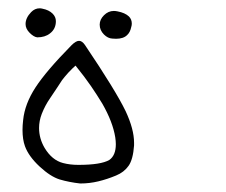

<svg xmlns="http://www.w3.org/2000/svg" viewBox="-20 -281 540 458"><path d="M99.1 -201.2Q113.3 -211.9 113.3 -230.5Q113.3 -240.7 105.5 -248.5Q96.7 -257.3 81.1 -260.3Q77.6 -261.2 74.7 -261.2Q63 -261.2 54.2 -252Q41 -238.3 41 -223.6Q41 -212.4 50.8 -202.6Q60.5 -192.9 68.8 -191.9Q87.4 -191.9 99.1 -201.2ZM247.6 -189Q252.4 -188.5 256.8 -188.5Q274.9 -188.5 283.7 -197.8Q290.5 -204.1 293 -216.3Q294.4 -220.7 294.4 -224.6Q294.4 -234.9 287.6 -241.7Q278.3 -250.5 260.3 -253.9Q255.4 -254.9 251.5 -254.9Q238.3 -254.9 228 -244.6Q217.8 -234.4 217.8 -222.2Q217.8 -209 228 -198.7Q237.3 -189.5 247.6 -189ZM240.7 100.6Q220.7 112.3 167 112.3Q147 112.3 130.4 107.9Q104 101.1 86.4 71.8Q73.2 49.3 73.2 24.4Q73.2 7.3 79.6 -9.3Q87.4 -29.3 99.4 -46.6Q111.3 -64 118.2 -74.7Q125 -85.4 127.9 -89.6Q130.9 -93.8 134.3 -97.7Q142.6 -107.9 153.3 -118.2L160.2 -124.5Q182.6 -96.7 197 -75.7Q211.4 -54.7 224.1 -33.7Q249 9.8 254.9 46.4Q256.3 55.7 256.3 63Q256.3 89.8 240.7 100.6ZM150.4 -172.9Q90.3 -111.8 64.7 -72.5Q39.1 -33.2 35.2 5.4Q33.7 18.1 33.7 28.8Q33.7 51.8 39.6 67.9Q48.3 91.8 74.2 116Q100.1 140.1 122.1 147Q145 153.8 171.4 156.7Q193.4 156.7 214.6 151.6Q235.8 146.5 256.8 137.7Q275.9 129.9 286.6 114.7Q297.4 99.6 299.8 65.9Q299.8 62.5 299.8 59.6Q299.8 27.3 279.8 -15.6Q256.3 -64.5 182.6 -173.8Q175.8 -183.6 168.5 -183.6Q161.1 -183.6 150.4 -172.9Z"/></svg>

Font: NaikaiFont
Style: Light
Weight: 300
Version: Version 1.89